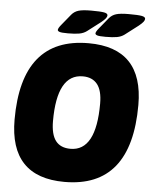

<svg xmlns="http://www.w3.org/2000/svg" viewBox="-59 -924 776 980"><g transform="rotate(5 329.0 -433.5)"><path d="M308 8Q27 8 27 -287Q27 -708 370 -708Q650 -708 650 -416Q650 8 308 8ZM324 -163Q455 -163 455 -406Q455 -473 429.5 -505Q404 -537 355 -537Q223 -537 223 -297Q223 -228 248 -195.5Q273 -163 324 -163ZM260 -749Q227 -749 217 -752.5Q207 -756 207 -762Q207 -771 223 -790L268 -845Q282 -862 303.5 -868.5Q325 -875 368 -875Q416 -875 434.5 -871.5Q453 -868 453 -858Q453 -851 446.5 -842.5Q440 -834 424 -821L356 -769Q340 -757 318 -753Q296 -749 260 -749ZM453 -748Q420 -748 410 -751.5Q400 -755 400 -761Q400 -770 416 -789L461 -844Q475 -861 496.5 -867.5Q518 -874 561 -874Q609 -874 627.5 -870.5Q646 -867 646 -857Q646 -850 639.5 -841.5Q633 -833 617 -820L549 -768Q533 -756 511 -752Q489 -748 453 -748Z"/></g></svg>

Font: Asap Semi Condensed Semi Condensed Black
Style: Italic
Weight: 900
Width: 4
Italic angle: -6°
Designer: Pablo Cosgaya
Foundry: Omnibus-Type
Version: Version 3.001; ttfautohint (v1.8.4.7-5d5b)